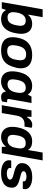

<svg xmlns="http://www.w3.org/2000/svg" viewBox="1292 -2054 775 3398"><g transform="rotate(90 1679.0 -355.5)"><path d="M319.8 12.2Q263.7 12.2 222.7 -8.5Q181.6 -29.3 162.1 -70.8H154.8L131.8 0H18.1L145 -723.1H284.2L238.8 -467.8H245.1Q302.2 -538.1 401.9 -538.1Q484.4 -538.1 531.7 -487.8Q579.1 -437.5 579.1 -342.8Q579.1 -306.6 569.8 -255.9Q547.4 -120.6 482.7 -54.2Q418 12.2 319.8 12.2ZM286.1 -102.1Q347.2 -102.1 379.2 -138.2Q411.1 -174.3 426.8 -252.9Q437 -309.6 437 -331.1Q437 -377.9 414.3 -400.9Q391.6 -423.8 342.8 -423.8Q288.6 -423.8 252.9 -383.8Q217.3 -343.8 204.1 -271Q195.8 -228.5 195.8 -202.1Q195.8 -102.1 286.1 -102.1Z M875 12.2Q638.7 12.2 638.7 -191.9Q638.7 -226.6 647 -273.9Q691.9 -538.1 952.1 -538.1Q1189.9 -538.1 1189.9 -333Q1189.9 -277.3 1168.9 -221.2Q1139.6 -101.6 1067.9 -44.7Q996.1 12.2 875 12.2ZM884.8 -96.2Q950.7 -96.2 987.1 -134Q1023.4 -171.9 1038.1 -251Q1046.9 -299.3 1046.9 -329.1Q1046.9 -380.4 1022 -405.8Q997.1 -431.2 942.9 -431.2Q877.4 -431.2 841.6 -392.6Q805.7 -354 790 -274.9Q779.8 -218.8 779.8 -196.8Q779.8 -145.5 804.9 -120.8Q830.1 -96.2 884.8 -96.2Z M1419.9 12.2Q1337.4 12.2 1290 -38.6Q1242.7 -89.4 1242.7 -183.1Q1242.7 -226.6 1250.5 -271Q1273.9 -405.8 1338.1 -471.9Q1402.3 -538.1 1499.5 -538.1Q1606.9 -538.1 1648.9 -463.9H1655.8L1689.9 -525.9H1803.7L1779.8 -397Q1731.9 -135.3 1731.9 -121.1Q1731.9 -94.2 1759.8 -94.2H1791.5L1776.9 -4.9Q1739.3 12.2 1696.8 12.2Q1639.6 12.2 1615.7 -25.9Q1604 -47.4 1602.5 -70.8H1595.7Q1530.8 12.2 1419.9 12.2ZM1477.5 -102.1Q1530.3 -102.1 1567.1 -142.6Q1604 -183.1 1616.7 -254.9Q1624.5 -294.9 1624.5 -324.2Q1624.5 -423.8 1534.7 -423.8Q1474.1 -423.8 1442.1 -387.9Q1410.2 -352.1 1394.5 -273.9Q1384.8 -220.2 1384.8 -194.8Q1384.8 -147.5 1406.7 -124.8Q1428.7 -102.1 1477.5 -102.1Z M1842.3 0 1935.1 -525.9H2047.4V-443.8H2053.2Q2107.9 -539.1 2188 -539.1Q2219.2 -539.1 2242.2 -528.8L2221.2 -402.8H2177.2Q2051.8 -402.8 2026.4 -261.2L1981.4 0Z M2406.2 12.2Q2321.8 12.2 2273.4 -40Q2225.1 -92.3 2225.1 -184.1Q2225.1 -226.1 2233.4 -272.9Q2257.8 -405.3 2321.8 -471.7Q2385.7 -538.1 2478.5 -538.1Q2591.8 -538.1 2630.4 -467.8H2636.2L2680.2 -723.1H2819.3L2692.4 0H2579.1V-70.8H2572.3Q2541.5 -29.8 2498.5 -8.8Q2455.6 12.2 2406.2 12.2ZM2459.5 -102.1Q2572.8 -102.1 2598.1 -254.9Q2607.4 -303.7 2607.4 -325.2Q2607.4 -423.8 2516.1 -423.8Q2455.6 -423.8 2423.8 -388.7Q2392.1 -353.5 2377.4 -277.8Q2367.2 -218.8 2367.2 -194.8Q2367.2 -147.9 2389.6 -125Q2412.1 -102.1 2459.5 -102.1Z M3045.4 12.2Q2939.5 12.2 2877.9 -25.1Q2816.4 -62.5 2816.4 -127Q2816.4 -149.4 2822.3 -167H2956.1Q2952.1 -157.7 2952.1 -147.9Q2952.1 -117.7 2979.5 -103.3Q3006.8 -88.9 3049.3 -88.9Q3069.3 -88.9 3087.6 -91.8Q3106 -94.7 3122.6 -101.3Q3139.2 -107.9 3149.2 -119.6Q3159.2 -131.3 3159.2 -147Q3159.2 -153.8 3157.2 -159.7Q3155.3 -165.5 3150.6 -170.7Q3146 -175.8 3141.4 -179.9Q3136.7 -184.1 3127.9 -188Q3119.1 -191.9 3112.5 -194.6Q3106 -197.3 3094.2 -200.7Q3082.5 -204.1 3075.2 -206.3Q3067.9 -208.5 3053.7 -212.2Q3039.6 -215.8 3032.2 -217.8Q3011.7 -223.1 2998.3 -227.3Q2984.9 -231.4 2965.8 -238.5Q2946.8 -245.6 2934.3 -252.4Q2921.9 -259.3 2908 -270Q2894 -280.8 2886 -292.7Q2877.9 -304.7 2872.6 -320.8Q2867.2 -336.9 2867.2 -356Q2867.2 -415 2900.6 -457.3Q2934.1 -499.5 2988.8 -519.3Q3043.5 -539.1 3114.3 -539.1Q3209 -539.1 3268.6 -505.6Q3328.1 -472.2 3328.1 -414.1Q3328.1 -389.6 3322.3 -372.1H3189.5Q3191.4 -383.8 3191.4 -387.2Q3191.4 -411.1 3169.9 -424.1Q3148.4 -437 3108.4 -437Q3063.5 -437 3036.9 -422.4Q3010.3 -407.7 3010.3 -384.8Q3010.3 -377 3013.2 -370.6Q3016.1 -364.3 3022.9 -359.1Q3029.8 -354 3036.9 -350.1Q3043.9 -346.2 3056.2 -342.3Q3068.4 -338.4 3077.6 -335.7Q3086.9 -333 3102.8 -328.9Q3118.7 -324.7 3128.4 -321.8Q3133.3 -320.3 3142.6 -317.9Q3164.6 -312 3175.8 -308.6Q3187 -305.2 3206.8 -298.1Q3226.6 -291 3237.5 -284.7Q3248.5 -278.3 3262.7 -267.6Q3276.9 -256.8 3284.2 -244.9Q3291.5 -232.9 3296.9 -216.3Q3302.2 -199.7 3302.2 -180.2Q3302.2 -138.7 3288.6 -105.5Q3274.9 -72.3 3251.2 -50.5Q3227.5 -28.8 3194.6 -14.4Q3161.6 0 3124.8 6.1Q3087.9 12.2 3045.4 12.2Z"/></g></svg>

Font: Archivo
Style: Bold Italic
Weight: 700
Italic angle: -10°
Designer: Hector Gatti
Foundry: Omnibus-Type
Version: Version 2.001